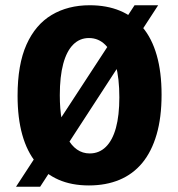

<svg xmlns="http://www.w3.org/2000/svg" viewBox="-20 -696 677 732"><path d="M41 16 493 -676H583L133 16ZM319 11Q253 11 203 -11Q153 -33 118 -75.5Q83 -118 65 -182Q47 -246 47 -331Q47 -450 81 -526Q115 -602 177 -639Q239 -676 322 -676Q387 -676 437.5 -655Q488 -634 523.5 -592Q559 -550 577.5 -485.5Q596 -421 596 -335Q596 -248 577 -183Q558 -118 522.5 -75Q487 -32 435.5 -10.5Q384 11 319 11ZM322 -111Q358 -111 383.5 -136Q409 -161 422 -208.5Q435 -256 435 -325Q435 -397 421.5 -447.5Q408 -498 382 -524.5Q356 -551 319 -551Q284 -551 259 -526Q234 -501 221 -452.5Q208 -404 208 -333Q208 -280 215.5 -238.5Q223 -197 237.5 -169Q252 -141 273.5 -126Q295 -111 322 -111Z"/></svg>

Font: Bricolage Grotesque 96pt ExtraBold SemiCondensed ExtraBold
Style: Regular
Weight: 800
Width: 4
Version: Version 1.001;gftools[0.9.33.dev8+g029e19f]